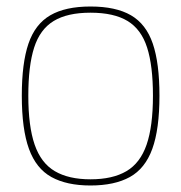

<svg xmlns="http://www.w3.org/2000/svg" viewBox="-20 -560 557 590"><path d="M47 -266Q47 -366 67.5 -426Q88 -486 134.5 -513Q181 -540 258 -540Q336 -540 382.5 -513Q429 -486 449.5 -426Q470 -366 470 -266Q470 -163 448 -102.5Q426 -42 379 -16Q332 10 258 10Q185 10 138 -16Q91 -42 69 -102.5Q47 -163 47 -266ZM67 -266Q67 -172 86.5 -115.5Q106 -59 148.5 -34Q191 -9 258 -9Q326 -9 368.5 -34Q411 -59 430.5 -115.5Q450 -172 450 -266Q450 -358 432 -414Q414 -470 372 -495.5Q330 -521 258 -521Q187 -521 145 -495.5Q103 -470 85 -414Q67 -358 67 -266Z"/></svg>

Font: Georama Thin
Style: Regular
Weight: 100
Designer: Jean-Baptiste Levee
Foundry: Production Type
Version: Version 1.000